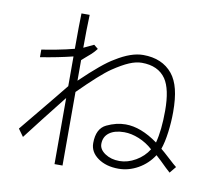

<svg xmlns="http://www.w3.org/2000/svg" viewBox="-85 -793 1131 992"><g transform="rotate(10 481.0 -296.5)"><path d="M206 -241Q250 -296 262 -310V-466Q186 -447 92 -432V-472Q121 -476 170.5 -485.5Q220 -495 262 -506Q262 -640 264 -692H307Q304 -616 304 -519L357 -544L379 -526Q366 -509 351.5 -495.5Q337 -482 322 -470L304 -454V-346Q415 -453 473 -486Q553 -536 616 -536Q716 -536 770 -470Q795 -439 807 -391Q819 -343 819 -272Q819 -220 812 -166Q805 -112 792 -75Q806 -64 843 -30Q870 -5 883 5L855 39Q855 39 832 18Q797 -17 773 -38Q742 10 693 37.5Q644 65 591 65Q526 65 483 34.5Q440 4 440 -43Q440 -119 490 -143Q540 -167 589 -167Q669 -167 759 -102Q777 -169 777 -272Q777 -385 742 -437Q702 -495 616 -495Q586 -495 550.5 -480Q515 -465 466 -432Q413 -396 304 -287V99H262V-248Q148 -104 77 -11L49 -50L156 -180ZM589 25Q632 25 674 0.5Q716 -24 740 -63Q707 -93 666.5 -109.5Q626 -126 589 -126Q539 -126 510.5 -105Q482 -84 482 -46Q482 -17 513.5 4Q545 25 589 25Z"/></g></svg>

Font: Gmarket Sans TTF Light
Style: Regular
Weight: 300
Designer: Creative Director : Sungho Lee; Art Director : Kiwoong Choi; Project Manager : Sori Yang, Jongwook Yoon; Font Designer :
Foundry: Sandoll Inc.
Version: Version 1.000;hotconv 1.0.109;makeotfexe 2.5.65596